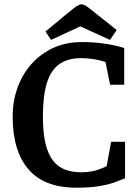

<svg xmlns="http://www.w3.org/2000/svg" viewBox="-20 -860 649 895"><path d="M337 15Q186 15 112.5 -71Q39 -157 39 -316Q39 -389 62 -452Q85 -515 127.5 -562.5Q170 -610 229 -637Q288 -664 362 -664Q422 -664 474.5 -655.5Q527 -647 559 -636V-465H493L472 -571Q449 -579 419 -584Q389 -589 358 -589Q296 -589 256.5 -561Q217 -533 198.5 -473Q180 -413 180 -317Q180 -241 192 -191Q204 -141 227 -111.5Q250 -82 283 -69.5Q316 -57 358 -57Q387 -57 409.5 -61.5Q432 -66 448.5 -73Q465 -80 477 -85L498 -199H563V-29Q544 -21 514 -10Q484 1 440.5 8Q397 15 337 15ZM218 -674 192 -713 298 -801Q323 -822 337.5 -831Q352 -840 359 -840Q369 -840 383 -831Q397 -822 421 -802L524 -720L493 -674L354 -737Z"/></svg>

Font: Faustina Light SemiBold
Style: Regular
Weight: 600
Version: Version 1.200